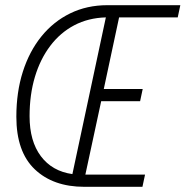

<svg xmlns="http://www.w3.org/2000/svg" viewBox="-20 -720 715 740"><path d="M305 0Q185 0 114 -67.5Q43 -135 43 -270Q43 -365 68 -443.5Q93 -522 139.5 -579.5Q186 -637 250.5 -668.5Q315 -700 394 -700H675L665 -653H439L380 -377H530L520 -330H370L309 -47H539L529 0ZM259 -49 388 -653Q320 -651 266 -622.5Q212 -594 173.5 -543Q135 -492 114.5 -423.5Q94 -355 94 -272Q94 -176 137.5 -118Q181 -60 259 -49Z"/></svg>

Font: Red Hat Mono
Style: Italic
Weight: 300
Italic angle: -12°
Monospace: yes
Designer: Pentagram, MCKL
Foundry: Pentagram, MCKL
Version: Version 1.023